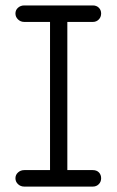

<svg xmlns="http://www.w3.org/2000/svg" viewBox="-20 -690 432 710"><path d="M69.8 0Q56.2 0 46.6 -9Q37.1 -18.1 37.1 -30.8Q37.1 -43.5 46.6 -52.2Q56.2 -61 69.8 -61H165V-608.9H69.8Q56.2 -608.9 46.6 -618.2Q37.1 -627.4 37.1 -640.1Q37.1 -652.8 46.6 -661.4Q56.2 -669.9 69.8 -669.9H323.2Q336.9 -669.9 345.5 -661.4Q354 -652.8 354 -640.1Q354 -627 345.2 -617.9Q336.4 -608.9 323.2 -608.9H229V-61H323.2Q337.4 -61 345.7 -52.5Q354 -43.9 354 -30.8Q354 -17.6 345.2 -8.8Q336.4 0 323.2 0Z"/></svg>

Font: Comic Neue
Style: Regular
Weight: 400
Designer: Craig Rozynski
Foundry: Craig Rozynski
Version: Version 2.003;hotconv 1.0.109;makeotfexe 2.5.65596